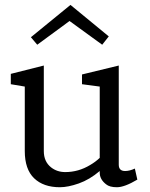

<svg xmlns="http://www.w3.org/2000/svg" viewBox="-20 -767 623 798"><path d="M550.8 -20.5Q497.6 11.2 465.8 11.2Q435.5 11.2 420.9 -1Q394.5 -21.5 394.5 -49.3V-56.2Q352.5 -20.5 307.6 -4.6Q262.7 11.2 229 11.2Q160.6 11.2 121.8 -26.1Q83 -63.5 83 -139.2V-407.2L24.9 -417V-460L162.1 -494.6V-139.2Q162.1 -95.2 192.4 -71.3Q217.3 -51.8 251 -51.8Q306.2 -51.8 354.5 -81.1Q376.5 -93.8 394.5 -110.8V-407.2L320.8 -417V-457.5L473.6 -494.6V-82.5Q473.6 -56.2 500 -56.2Q518.6 -56.2 540.5 -66.4ZM272.9 -746.6 432.1 -615.7 404.8 -581.1 269 -679.7 134.8 -581.1 108.4 -612.3Z"/></svg>

Font: Habibi
Style: Regular
Weight: 400
Designer: Magnus Gaarde
Foundry: Magnus Gaarde
Version: Version 1.001